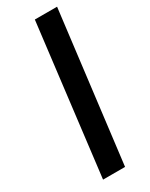

<svg xmlns="http://www.w3.org/2000/svg" viewBox="-187 -739 608 778"><g transform="rotate(-30 117.5 -350.0)"><path d="M131 -700H235L149 0H46Z"/></g></svg>

Font: Haskoy SemiBold
Style: Italic
Weight: 600
Designer: Ertekin Erdin
Foundry: Ertekin Erdin
Version: Version 2.000; ttfautohint (v1.8.4.7-5d5b)